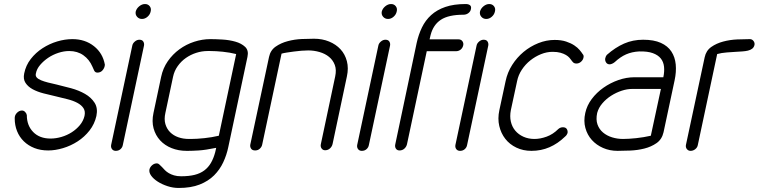

<svg xmlns="http://www.w3.org/2000/svg" viewBox="-20 -748 3761 952"><path d="M500 -427Q499 -412 489 -400Q479 -388 463 -388Q452 -388 447 -398L438 -418Q423 -453 393.5 -474Q364 -495 323 -495Q297 -495 269.5 -486Q242 -477 219 -461.5Q196 -446 179 -426Q162 -406 158 -384Q155 -372 162 -364Q169 -356 183.5 -350Q198 -344 217.5 -339Q237 -334 260 -329Q294 -321 332.5 -310.5Q371 -300 401.5 -282.5Q432 -265 449 -238.5Q466 -212 458 -173Q449 -133 424 -101Q399 -69 365 -47Q331 -25 292.5 -13.5Q254 -2 219 -2Q181 -2 150.5 -14Q120 -26 98 -47.5Q76 -69 64.5 -98Q53 -127 53 -160Q52 -176 63.5 -188Q75 -200 89 -200Q98 -200 105 -192.5Q112 -185 113 -177Q113 -126 144.5 -93.5Q176 -61 231 -61Q257 -61 284.5 -69Q312 -77 335.5 -92Q359 -107 376 -127.5Q393 -148 399 -173Q404 -196 394 -211.5Q384 -227 363.5 -238Q343 -249 315 -256L258 -270Q227 -277 196 -285Q165 -293 142 -305.5Q119 -318 106.5 -337Q94 -356 100 -384Q108 -424 132.5 -455.5Q157 -487 191 -509Q225 -531 263.5 -542.5Q302 -554 339 -554Q402 -554 446 -519Q490 -484 500 -427Z M636 -522Q638 -533 648.5 -542Q659 -551 671 -551Q685 -551 690.5 -542Q696 -533 694 -522L589 -29Q587 -17 577.5 -8.5Q568 0 554 0Q542 0 535.5 -8.5Q529 -17 531 -29ZM653 -691Q657 -706 670.5 -717Q684 -728 699 -728Q714 -728 722.5 -717Q731 -706 727 -691Q724 -676 711.5 -665Q699 -654 684 -654Q669 -654 659.5 -665Q650 -676 653 -691Z M1151 -480Q1119 -488 1084.5 -491.5Q1050 -495 1022 -495H1010Q981 -495 953 -486Q925 -477 901.5 -460.5Q878 -444 861 -420Q844 -396 838 -367L800 -188Q793 -157 800 -133Q807 -109 823.5 -92.5Q840 -76 864 -67.5Q888 -59 917 -59H927Q956 -59 993.5 -63Q1031 -67 1065 -75ZM1112 -19Q1104 20 1087 56.5Q1070 93 1041.5 121.5Q1013 150 970 167Q927 184 866 184Q838 184 810.5 175Q783 166 762 152.5Q741 139 729.5 123Q718 107 721 92Q724 80 734.5 71Q745 62 758 62Q764 62 769.5 67Q775 72 783 80Q790 88 798 96Q806 104 817 110.5Q828 117 843 121.5Q858 126 878 126Q917 126 945 119Q973 112 993 97Q1013 82 1026 59.5Q1039 37 1047 7L1052 -15Q998 -4 965.5 -2Q933 0 912 0H905Q865 0 831 -13.5Q797 -27 774 -52Q751 -77 741.5 -111.5Q732 -146 741 -188L779 -367Q788 -410 812 -444.5Q836 -479 869.5 -503.5Q903 -528 943 -541Q983 -554 1023 -554Q1048 -554 1082.5 -552Q1117 -550 1147 -541.5Q1177 -533 1195.5 -515.5Q1214 -498 1207 -466Z M1280 -31Q1278 -20 1268.5 -11Q1259 -2 1245 -2Q1231 -2 1225 -11Q1219 -20 1221 -31L1314 -466Q1321 -499 1347 -517Q1373 -535 1407 -544Q1441 -553 1476 -554.5Q1511 -556 1537 -556Q1578 -556 1612 -542Q1646 -528 1668.5 -503.5Q1691 -479 1700 -444.5Q1709 -410 1700 -369L1629 -34Q1626 -21 1616 -12Q1606 -3 1592 -3Q1581 -3 1574.5 -12Q1568 -21 1571 -34L1642 -369Q1649 -402 1640 -426Q1631 -450 1611.5 -466Q1592 -482 1564.5 -490Q1537 -498 1508 -498Q1493 -498 1474.5 -496.5Q1456 -495 1437.5 -492.5Q1419 -490 1402.5 -487.5Q1386 -485 1376 -482Z M1856 -522Q1858 -533 1868.5 -542Q1879 -551 1891 -551Q1905 -551 1910.5 -542Q1916 -533 1914 -522L1809 -29Q1807 -17 1797.5 -8.5Q1788 0 1774 0Q1762 0 1755.5 -8.5Q1749 -17 1751 -29ZM1873 -691Q1877 -706 1890.5 -717Q1904 -728 1919 -728Q1934 -728 1942.5 -717Q1951 -706 1947 -691Q1944 -676 1931.5 -665Q1919 -654 1904 -654Q1889 -654 1879.5 -665Q1870 -676 1873 -691Z M2046 -535Q2055 -576 2072 -611.5Q2089 -647 2117.5 -673Q2146 -699 2188 -713.5Q2230 -728 2289 -728Q2303 -728 2310.5 -722Q2318 -716 2315 -703Q2313 -691 2302.5 -683Q2292 -675 2278 -675Q2204 -675 2166 -650Q2128 -625 2115 -574L2110 -553H2252Q2266 -553 2272.5 -544Q2279 -535 2277 -524Q2274 -510 2264 -502Q2254 -494 2240 -494H2096L1998 -33Q1995 -20 1985 -11Q1975 -2 1961 -2Q1949 -2 1943 -11Q1937 -20 1940 -33Z M2343 -522Q2345 -533 2355.5 -542Q2366 -551 2378 -551Q2392 -551 2397.5 -542Q2403 -533 2401 -522L2296 -29Q2294 -17 2284.5 -8.5Q2275 0 2261 0Q2249 0 2242.5 -8.5Q2236 -17 2238 -29ZM2360 -691Q2364 -706 2377.5 -717Q2391 -728 2406 -728Q2421 -728 2429.5 -717Q2438 -706 2434 -691Q2431 -676 2418.5 -665Q2406 -654 2391 -654Q2376 -654 2366.5 -665Q2357 -676 2360 -691Z M2748 -108Q2758 -117 2771 -117Q2785 -117 2790.5 -108Q2796 -99 2794 -88Q2792 -83 2789.5 -79Q2787 -75 2781 -70Q2746 -36 2704.5 -18Q2663 0 2615 0Q2574 0 2540.5 -16Q2507 -32 2485.5 -59.5Q2464 -87 2455.5 -123.5Q2447 -160 2456 -202L2487 -346Q2496 -389 2519.5 -426Q2543 -463 2576 -490.5Q2609 -518 2649 -534Q2689 -550 2730 -550Q2763 -550 2787 -542Q2811 -534 2827.5 -523Q2844 -512 2854 -500Q2864 -488 2869 -480Q2876 -473 2873 -462Q2871 -451 2861 -442Q2851 -433 2838 -433Q2825 -433 2819 -442L2814 -447H2815Q2810 -454 2803.5 -461.5Q2797 -469 2786 -475.5Q2775 -482 2759 -486.5Q2743 -491 2720 -491Q2691 -491 2662.5 -479.5Q2634 -468 2609.5 -448.5Q2585 -429 2567.5 -402.5Q2550 -376 2544 -346L2513 -202Q2507 -171 2513 -145Q2519 -119 2535 -100Q2551 -81 2575.5 -70Q2600 -59 2630 -59Q2659 -59 2690.5 -70.5Q2722 -82 2748 -108Z M3269 -365Q3275 -393 3272.5 -417Q3270 -441 3256.5 -458Q3243 -475 3217 -484.5Q3191 -494 3149 -493Q3113 -491 3084.5 -478.5Q3056 -466 3028 -440Q3022 -435 3015 -432Q3008 -429 3003 -429Q2991 -429 2985 -438.5Q2979 -448 2981 -459Q2984 -471 2989 -476Q3031 -513 3074.5 -532Q3118 -551 3169 -551Q3222 -551 3256.5 -535.5Q3291 -520 3309 -492.5Q3327 -465 3330.5 -428.5Q3334 -392 3325 -350L3270 -92Q3262 -57 3235.5 -38.5Q3209 -20 3175 -11.5Q3141 -3 3105 -1.5Q3069 0 3042 0Q3003 0 2970 -14.5Q2937 -29 2914.5 -54Q2892 -79 2882.5 -113.5Q2873 -148 2882 -188Q2890 -225 2914 -257Q2938 -289 2972 -313Q3006 -337 3046 -351Q3086 -365 3126 -365ZM3257 -307H3114Q3089 -307 3062 -298Q3035 -289 3010.5 -273.5Q2986 -258 2967 -236Q2948 -214 2941 -188Q2934 -155 2942.5 -131Q2951 -107 2970 -91Q2989 -75 3015 -67Q3041 -59 3069 -59Q3097 -59 3134.5 -63Q3172 -67 3207 -75Z M3440 -29Q3438 -17 3427.5 -8.5Q3417 0 3404 0Q3393 0 3386 -8.5Q3379 -17 3381 -29L3474 -464Q3481 -497 3506.5 -515Q3532 -533 3566 -542Q3600 -551 3635.5 -552.5Q3671 -554 3698 -554Q3709 -554 3716 -545Q3723 -536 3721 -525Q3718 -513 3709.5 -506.5Q3701 -500 3688.5 -497Q3676 -494 3660 -493L3628 -491Q3611 -490 3584 -488Q3557 -486 3536 -480Z"/></svg>

Font: VDS
Style: Thin Italic
Weight: 100
Width: 0
Designer: artmaker
Foundry: artmaker
Version: Version 1.000 2012 initial release